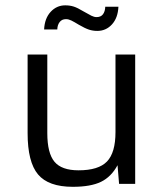

<svg xmlns="http://www.w3.org/2000/svg" viewBox="-20 -702 624 733"><path d="M257.8 11.2Q165 11.2 125.2 -36.1Q85.4 -83.5 85.4 -193.8V-493.7H160.6V-193.8Q160.6 -117.2 188 -84.5Q215.3 -51.8 279.8 -51.8Q356 -51.8 388.4 -85.4Q420.9 -119.1 420.9 -197.8V-493.7H496.1V0H434.6L428.7 -71.3Q404.8 -26.9 365.5 -7.8Q326.2 11.2 257.8 11.2ZM299.3 -658.2Q317.9 -647.5 328.6 -642.1Q339.4 -636.7 348.6 -636.7Q365.2 -636.7 373.3 -647.7Q381.3 -658.7 381.8 -676.3H432.1Q430.2 -633.8 407.5 -608.9Q384.8 -584 351.6 -584Q334.5 -584 319.6 -588.9Q304.7 -593.8 281.2 -607.4Q262.7 -618.7 252.2 -623.8Q241.7 -628.9 231.9 -628.9Q216.3 -628.9 207.8 -617.9Q199.2 -606.9 198.7 -589.4H148.4Q150.4 -631.8 173.3 -656.7Q196.3 -681.6 229 -681.6Q246.6 -681.6 261.2 -677Q275.9 -672.4 299.3 -658.2Z"/></svg>

Font: Metrophobic
Style: Regular
Weight: 400
Designer: Vernon Adams
Foundry: Vernon Adams
Version: Version 3.200; ttfautohint (v1.8.4.7-5d5b);gftools[0.9.23]